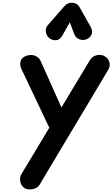

<svg xmlns="http://www.w3.org/2000/svg" viewBox="-20 -1414 839 1433"><path d="M157 -14.5Q135.5 -33 130.8 -62Q126 -91 140.5 -115.5L348 -460.5L139 -901Q126.5 -928.5 133.8 -957Q141 -985.5 177 -997.5Q213.5 -1010 242.8 -997.5Q272 -985 283.5 -958.5L438.5 -612L650 -963.5Q668.5 -994.5 701 -1001.8Q733.5 -1009 758 -996Q788.5 -979 796.5 -950Q804.5 -921 788 -893.5L274.5 -34Q264 -16 242 -7.5Q220 1 196.5 -0.5Q173 -2 157 -14.5ZM620.5 -1119Q593.5 -1111 568.8 -1122.5Q544 -1134 534.5 -1159L501 -1247.5L447 -1151.5Q427 -1115 397 -1113.8Q367 -1112.5 345.5 -1131.5Q325 -1151 322 -1178.5Q319 -1206 337.5 -1227L462 -1369.5Q473 -1382 486.8 -1387.8Q500.5 -1393.5 514.5 -1393.5Q531.5 -1393.5 547.2 -1386.5Q563 -1379.5 573.5 -1361L655 -1216.5Q675.5 -1180 661.8 -1153.8Q648 -1127.5 620.5 -1119Z"/></svg>

Font: Edu NSW ACT Hand Pre
Style: Regular
Weight: 400
Designer: Tina and Corey Anderson, Eben Sorkin, Mirko Velimirovic
Foundry: Sorkin Type Co.
Version: Version 2.000